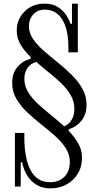

<svg xmlns="http://www.w3.org/2000/svg" viewBox="-20 -865 540 1056"><path d="M259 171Q216 171 186.5 154.5Q157 138 139.5 114.5Q122 91 113 67Q104 43 102 28H94V161H62V-134H114V-95Q114 -78 116.5 -49Q119 -20 126.5 12Q134 44 149 72.5Q164 101 190 119Q216 137 256 137Q304 137 334 107.5Q364 78 364 25Q364 -16 341 -51Q318 -86 282 -118Q246 -150 205.5 -182Q165 -214 129 -248Q93 -282 70 -321.5Q47 -361 47 -408Q47 -463 75.5 -496.5Q104 -530 149 -542V-551Q115 -583 93.5 -619Q72 -655 72 -697Q72 -738 91.5 -771.5Q111 -805 145 -825Q179 -845 224 -845Q271 -845 300.5 -825Q330 -805 346 -779Q362 -753 368 -734H376V-845H408V-577H356V-607Q356 -704 322 -758Q288 -812 227 -812Q186 -812 162.5 -785.5Q139 -759 139 -721Q139 -684 162 -650.5Q185 -617 221 -585.5Q257 -554 297.5 -521.5Q338 -489 374 -453.5Q410 -418 433 -377.5Q456 -337 456 -289Q456 -236 429 -202Q402 -168 358 -154V-145Q390 -112 410.5 -76Q431 -40 431 1Q431 53 407.5 91Q384 129 345 150Q306 171 259 171ZM333 -170Q359 -181 374 -206Q389 -231 389 -266Q389 -306 369.5 -340.5Q350 -375 318.5 -405.5Q287 -436 250.5 -465Q214 -494 180 -524Q149 -517 131.5 -491.5Q114 -466 114 -431Q114 -393 134.5 -359Q155 -325 188.5 -294Q222 -263 260 -232.5Q298 -202 333 -170Z"/></svg>

Font: Xanh Mono
Style: Regular
Weight: 400
Monospace: yes
Designer: Lam Bao, Duy Dao
Foundry: Yellow Type Foundry
Version: Version 3.101; ttfautohint (v1.8.3)